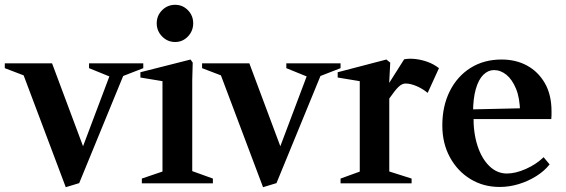

<svg xmlns="http://www.w3.org/2000/svg" viewBox="-65 -764 2358 800"><path d="M209 16 29 -462 44 -446 -45 -480V-500H152L285 -144H277L395 -457L402 -441L306 -480V-500H532V-480L437 -443L453 -459L265 -1Z M526 0V-20L623 -53L612 -30V-445L623 -424L520 -441V-463L729 -516L738 -503L736 -431V-31L725 -55L822 -20V0ZM665 -589Q633 -589 610.5 -612Q588 -635 588 -667Q588 -699 610.5 -721.5Q633 -744 665 -744Q696 -744 718 -721.5Q740 -699 740 -667Q740 -635 718 -612Q696 -589 665 -589Z M1031 16 851 -462 866 -446 777 -480V-500H974L1107 -144H1099L1217 -457L1224 -441L1128 -480V-500H1354V-480L1259 -443L1275 -459L1087 -1Z M1354 0V-20L1445 -53L1434 -38V-437L1445 -424L1342 -441V-463L1545 -516L1561 -503L1556 -406L1550 -408L1619 -517Q1641 -521 1666.5 -518Q1692 -515 1717 -506Q1742 -497 1764 -480L1717 -377Q1695 -395 1670 -405.5Q1645 -416 1625 -416Q1610 -416 1595.5 -402Q1581 -388 1561 -359Q1558 -354 1553 -348Q1548 -342 1544 -336L1557 -367V-38L1546 -53L1650 -20V0Z M2017 15Q1949 15 1895 -18Q1841 -51 1809.5 -109Q1778 -167 1778 -241Q1778 -322 1809 -384Q1840 -446 1895.5 -481Q1951 -516 2025 -516Q2085 -516 2131.5 -490.5Q2178 -465 2205.5 -417Q2233 -369 2233 -300Q2233 -293 2233 -284.5Q2233 -276 2232 -268H1892L1908 -281Q1907 -211 1924.5 -157Q1942 -103 1974 -72Q2006 -41 2047 -41Q2083 -41 2126 -60Q2169 -79 2200 -109L2225 -79Q2204 -52 2170 -30.5Q2136 -9 2096.5 3Q2057 15 2017 15ZM1906 -293 1891 -308 2113 -313 2102 -297Q2101 -356 2085 -394.5Q2069 -433 2045 -452.5Q2021 -472 1993 -472Q1969 -472 1949 -452.5Q1929 -433 1917.5 -393Q1906 -353 1906 -293Z"/></svg>

Font: Wittgenstein SemiBold
Style: Regular
Weight: 600
Designer: Jörg Drees
Foundry: Jörg Drees
Version: Version 1.500